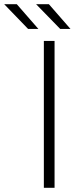

<svg xmlns="http://www.w3.org/2000/svg" viewBox="-87 -895 402 915"><path d="M122 0H173V-700H122ZM85 -875 200 -757H249L146 -875ZM-67 -875 47 -757H96L-7 -875Z"/></svg>

Font: Montserrat Light
Style: Regular
Weight: 300
Designer: Julieta Ulanovsky
Foundry: Julieta Ulanovsky
Version: Version 7.200